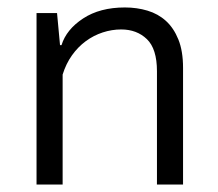

<svg xmlns="http://www.w3.org/2000/svg" viewBox="-20 -495 585 515"><path d="M401 0V-304Q401 -364 374 -390Q347 -416 305 -416Q280 -416 255.5 -408Q231 -400 210 -384.5Q189 -369 173 -346.5Q157 -324 148 -295V0H78V-460H133L141 -374H145Q158 -416 203 -445.5Q248 -475 315 -475Q347 -475 375.5 -466.5Q404 -458 425 -439Q446 -420 458.5 -389Q471 -358 471 -313V0Z"/></svg>

Font: Quattrocento Sans
Style: Regular
Weight: 400
Designer: Pablo Impallari
Foundry: Pablo Impallari, Igino Marini, Brenda Gallo
Version: Version 2.000